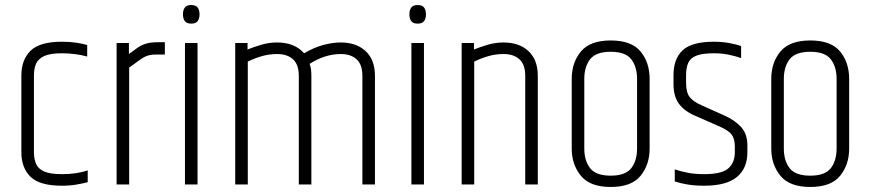

<svg xmlns="http://www.w3.org/2000/svg" viewBox="-20 -734 3464 764"><path d="M65 -433Q65 -496 101.5 -532Q138 -568 226 -568Q258 -568 284 -564Q310 -560 327 -555V-509Q306 -515 280 -518.5Q254 -522 226 -522Q180 -522 156 -511Q132 -500 123.5 -480.5Q115 -461 115 -433V-129Q115 -102 123.5 -82Q132 -62 156 -51.5Q180 -41 226 -41Q257 -41 283 -45Q309 -49 329 -56V-9Q310 -4 284 0.5Q258 5 226 5Q138 5 101.5 -30.5Q65 -66 65 -129Z M609 -566H636V-517H600Q579 -517 564.5 -511.5Q550 -506 534.5 -494.5Q519 -483 494 -465V0H444V-563H493V-519Q512 -533 526.5 -543.5Q541 -554 560 -560Q579 -566 609 -566Z M716 -563H766V0H716ZM708 -677Q708 -694 715.5 -704Q723 -714 741 -714Q759 -714 766.5 -704Q774 -694 774 -677Q774 -660 766.5 -650Q759 -640 741 -640Q723 -640 715.5 -650Q708 -660 708 -677Z M1190 -522Q1229 -545 1266 -555Q1303 -565 1336 -565Q1398 -565 1435 -530.5Q1472 -496 1472 -432V0H1422V-432Q1422 -477 1399 -498Q1376 -519 1336 -519Q1305 -519 1274.5 -509.5Q1244 -500 1212 -480Q1216 -470 1217.5 -458Q1219 -446 1219 -432V0H1169V-432Q1169 -477 1146 -498Q1123 -519 1083 -519Q1052 -519 1023.5 -511Q995 -503 966 -489V0H916V-563H965V-537Q984 -545 1016.5 -555Q1049 -565 1083 -565Q1118 -565 1145 -554Q1172 -543 1190 -522Z M1617 -563H1667V0H1617ZM1609 -677Q1609 -694 1616.5 -704Q1624 -714 1642 -714Q1660 -714 1667.5 -704Q1675 -694 1675 -677Q1675 -660 1667.5 -650Q1660 -640 1642 -640Q1624 -640 1616.5 -650Q1609 -660 1609 -677Z M1866 -537Q1885 -545 1917.5 -555Q1950 -565 1984 -565Q2046 -565 2083 -530.5Q2120 -496 2120 -432V0H2070V-432Q2070 -477 2047 -498Q2024 -519 1984 -519Q1953 -519 1924.5 -511Q1896 -503 1867 -489V0H1817V-563H1866Z M2255 -420Q2255 -485 2291.5 -529Q2328 -573 2410 -573Q2493 -573 2529 -529Q2565 -485 2565 -420V-143Q2565 -79 2529 -34.5Q2493 10 2410 10Q2328 10 2291.5 -34.5Q2255 -79 2255 -143ZM2515 -420Q2515 -468 2492 -498Q2469 -528 2410 -528Q2351 -528 2328 -498Q2305 -468 2305 -420V-143Q2305 -95 2328 -65Q2351 -35 2410 -35Q2469 -35 2492 -65Q2515 -95 2515 -143Z M2660 -435Q2660 -500 2696.5 -534Q2733 -568 2821 -568Q2852 -568 2880 -563Q2908 -558 2929 -551V-503Q2906 -511 2879 -516.5Q2852 -522 2821 -522Q2775 -522 2751 -512.5Q2727 -503 2718.5 -483.5Q2710 -464 2710 -435V-405Q2710 -366 2724.5 -347.5Q2739 -329 2774 -314L2861 -275Q2904 -256 2929 -228.5Q2954 -201 2954 -155V-128Q2954 -64 2912 -29.5Q2870 5 2782 5Q2744 5 2715 0Q2686 -5 2665 -12V-60Q2688 -52 2717 -46.5Q2746 -41 2782 -41Q2852 -41 2878 -64Q2904 -87 2904 -128V-151Q2904 -182 2891 -199Q2878 -216 2838 -233L2747 -273Q2704 -291 2682 -320.5Q2660 -350 2660 -399Z M3049 -420Q3049 -485 3085.5 -529Q3122 -573 3204 -573Q3287 -573 3323 -529Q3359 -485 3359 -420V-143Q3359 -79 3323 -34.5Q3287 10 3204 10Q3122 10 3085.5 -34.5Q3049 -79 3049 -143ZM3309 -420Q3309 -468 3286 -498Q3263 -528 3204 -528Q3145 -528 3122 -498Q3099 -468 3099 -420V-143Q3099 -95 3122 -65Q3145 -35 3204 -35Q3263 -35 3286 -65Q3309 -95 3309 -143Z"/></svg>

Font: Khand Variable Light
Style: Regular
Weight: 300
Designer: Satya Rajpurohit
Foundry: Indian Type Foundry
Version: Version 3.000